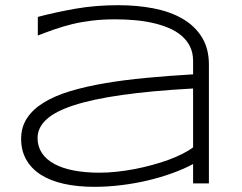

<svg xmlns="http://www.w3.org/2000/svg" viewBox="-20 -703 928 736"><path d="M720.2 0V-74.2Q685.1 -55.2 640.4 -39.1Q595.7 -22.9 546.1 -11.2Q496.6 0.5 444.3 6.8Q392.1 13.2 341.8 13.2Q276.4 13.2 224.4 1.5Q172.4 -10.3 136.2 -33.4Q100.1 -56.6 80.6 -91.1Q61 -125.5 61 -170.9Q61 -215.8 83.7 -250.2Q106.4 -284.7 148.4 -310.3Q190.4 -335.9 249.8 -353.8Q309.1 -371.6 382.3 -384Q455.6 -396.5 540.8 -404.5Q626 -412.6 720.2 -418V-469.2Q720.2 -500.5 708.5 -524.4Q696.8 -548.3 675.8 -566.2Q654.8 -584 626.5 -595.9Q598.1 -607.9 565.2 -615.2Q532.2 -622.6 495.8 -625.7Q459.5 -628.9 422.9 -628.9Q373.5 -628.9 333 -624Q292.5 -619.1 257.3 -610.6Q222.2 -602.1 189.9 -590.8Q157.7 -579.6 125 -566.9V-638.2Q192.9 -656.2 269.8 -669.7Q346.7 -683.1 433.1 -683.1Q506.3 -683.1 569.8 -670.7Q633.3 -658.2 680.2 -630.9Q727.1 -603.5 753.9 -560.3Q780.8 -517.1 780.8 -455.1V0ZM720.2 -363.8Q560.5 -355 447.5 -338.9Q334.5 -322.8 262.7 -299.3Q190.9 -275.9 157.5 -244.6Q124 -213.4 124 -173.8Q124 -141.6 140.4 -116.7Q156.7 -91.8 187.5 -75Q218.3 -58.1 262.2 -49.6Q306.2 -41 360.8 -41Q393.1 -41 427.5 -44.7Q461.9 -48.3 496.1 -54.9Q530.3 -61.5 563.5 -70.6Q596.7 -79.6 626 -90.3Q655.3 -101.1 679.4 -113.3Q703.6 -125.5 720.2 -138.2Z"/></svg>

Font: Syncopate
Style: Regular
Weight: 400
Width: 7
Version: Version 001.001